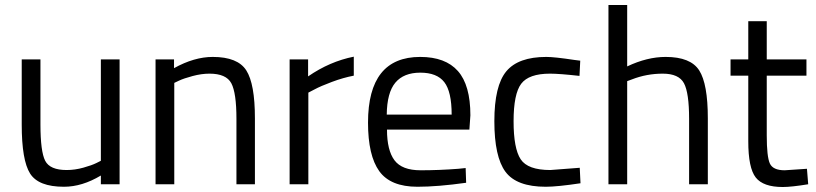

<svg xmlns="http://www.w3.org/2000/svg" viewBox="-20 -738 3270 769"><path d="M384 -500H459V0H384V-35Q309 10 236 10Q134 10 100.5 -43Q67 -96 67 -239V-500H142V-240Q142 -131 161 -94Q180 -57 247 -57Q280 -57 314 -66.5Q348 -76 366 -85L384 -94Z M678 0H603V-500H677V-465Q758 -510 832 -510Q932 -510 966.5 -456Q1001 -402 1001 -264V0H927V-262Q927 -366 906.5 -404.5Q886 -443 819 -443Q787 -443 751.5 -433.5Q716 -424 697 -415L678 -406Z M1140 0V-500H1214V-432Q1301 -492 1397 -511V-435Q1355 -427 1309.5 -410Q1264 -393 1240 -380L1215 -367V0Z M1816 -62 1845 -65 1847 -6Q1733 10 1652 10Q1544 10 1499 -52.5Q1454 -115 1454 -247Q1454 -510 1663 -510Q1764 -510 1814 -453.5Q1864 -397 1864 -276L1860 -219H1530Q1530 -136 1560 -96Q1590 -56 1664.5 -56Q1739 -56 1816 -62ZM1789 -279Q1789 -371 1759.5 -409Q1730 -447 1663.5 -447Q1597 -447 1563.5 -407Q1530 -367 1529 -279Z M2168 -510Q2201 -510 2280 -498L2304 -495L2301 -434Q2221 -443 2183 -443Q2098 -443 2067.5 -402.5Q2037 -362 2037 -252.5Q2037 -143 2065.5 -100Q2094 -57 2184 -57L2302 -66L2305 -4Q2212 10 2166 10Q2049 10 2004.5 -50Q1960 -110 1960 -252.5Q1960 -395 2008 -452.5Q2056 -510 2168 -510Z M2492 0H2417V-718H2492V-472Q2572 -510 2646 -510Q2746 -510 2780.5 -456Q2815 -402 2815 -264V0H2740V-262Q2740 -366 2719.5 -404.5Q2699 -443 2634.5 -443Q2570 -443 2511 -420L2492 -413Z M3210 -435H3051V-196Q3051 -110 3063.5 -83Q3076 -56 3123 -56L3212 -62L3217 0Q3150 11 3115 11Q3037 11 3007 -27Q2977 -65 2977 -172V-435H2906V-500H2977V-653H3051V-500H3210Z"/></svg>

Font: Titillium-CLs Web
Style: CLs-Regular
Weight: 400
Version: Version 1.002;PS 57.000;hotconv 1.0.70;makeotf.lib2.5.55311